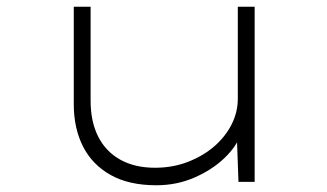

<svg xmlns="http://www.w3.org/2000/svg" viewBox="-20 -540 971 570"><path d="M444 10Q363 10 308.5 -20.5Q254 -51 226.5 -105Q199 -159 199 -231V-520H249V-241Q249 -179 271.5 -134.5Q294 -90 337 -66Q380 -42 440 -42Q493 -42 538 -59.5Q583 -77 616 -105.5Q649 -134 667.5 -170.5Q686 -207 686 -247V-520H736V0H688L683 -137L693 -138Q682 -105 646 -70.5Q610 -36 557.5 -13Q505 10 444 10Z"/></svg>

Font: Lexend Zetta ExtraLight
Style: Regular
Weight: 250
Version: Version 1.007